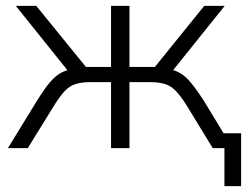

<svg xmlns="http://www.w3.org/2000/svg" viewBox="-20 -507 859 657"><path d="M748 130V0H712V-51H805V130ZM7 0 107 -163Q131 -202 150.5 -225Q170 -248 191 -259Q212 -270 241 -273L221 -254L34 -487H104L274 -278H360V-487H423V-278H510L679 -487H749L562 -254L542 -273Q571 -270 591.5 -259.5Q612 -249 631.5 -226Q651 -203 677 -163L776 0H708L617 -149Q598 -179 581.5 -196Q565 -213 544.5 -219.5Q524 -226 492 -226H423V0H360V-226H291Q260 -226 239 -219.5Q218 -213 202 -196Q186 -179 167 -149L75 0Z"/></svg>

Font: Nunito Sans 11pt Light
Style: Regular
Weight: 300
Version: Version 3.101;gftools[0.9.27]